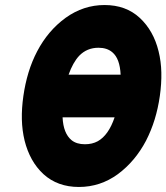

<svg xmlns="http://www.w3.org/2000/svg" viewBox="-20 -732 662 764"><path d="M372 -542Q406 -542 427 -524Q457 -499 460 -435H253Q270 -483 295 -510Q326 -542 372 -542ZM396 -712Q312 -712 241 -661Q171 -610 128 -528Q107 -488 93.5 -443.5Q80 -399 73 -350Q66 -301 67 -257Q68 -213 78 -172Q88 -132 106.5 -98.5Q125 -65 153 -39Q209 12 294 12Q379 12 449 -39Q484 -65 512 -98.5Q540 -132 561 -172Q582 -213 595.5 -257Q609 -301 616 -350Q623 -399 622 -443.5Q621 -488 611 -528Q591 -610 536 -661Q481 -712 396 -712ZM436 -265Q412 -194 369 -170Q347 -158 318 -158Q285 -158 265 -174Q232 -201 229 -265Z"/></svg>

Font: Unageo
Style: Black-Italic
Weight: 900
Designer: Richard Sepsi
Foundry: Richard Sepsi
Version: Version 2.000